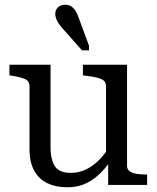

<svg xmlns="http://www.w3.org/2000/svg" viewBox="-20 -783 663 813"><path d="M194 -509V-162Q194 -124 202.5 -99Q211 -74 229.5 -62.5Q248 -51 280 -51Q313 -51 342 -64.5Q371 -78 397 -103Q423 -128 446 -166L447 -100Q421 -63 393.5 -39Q366 -15 335 -2.5Q304 10 264 10Q217 10 181 -7Q145 -24 125 -60Q105 -96 105 -151V-417Q105 -439 87.5 -447.5Q70 -456 32 -462L20 -464V-509ZM518 -509V-80Q518 -66 529 -58Q540 -50 558 -47Q576 -44 600 -44H603V0H438V-104L429 -117V-417Q429 -439 410.5 -447.5Q392 -456 353 -461L331 -464V-509ZM312 -711 357 -589V-570H327L243 -665Q234 -675 227.5 -685Q221 -695 217.5 -705Q214 -715 214 -724Q214 -741 225.5 -752Q237 -763 256 -763Q269 -763 279 -757.5Q289 -752 297.5 -740.5Q306 -729 312 -711Z"/></svg>

Font: Roboto Serif 28pt
Style: Regular
Weight: 400
Designer: Greg Gazdowicz
Foundry: Commercial Type
Version: Version 1.008